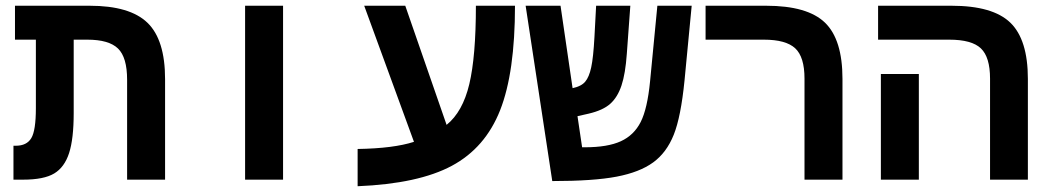

<svg xmlns="http://www.w3.org/2000/svg" viewBox="-20 -626 3641 669"><path d="M105 -487.8H32.2V-606H292Q432.6 -606 493.9 -546.6Q555.2 -487.3 555.2 -350.1V0H422.9V-348.1Q422.9 -426.3 391.1 -457Q359.4 -487.8 284.2 -487.8H236.8V-231.9Q236.8 -142.1 220.7 -92.5Q204.6 -43 168.7 -21.5Q132.8 0 60.1 0H26.9V-118.2H35.2Q73.2 -118.2 89.1 -144.8Q105 -171.4 105 -249Z M834 -606H966.3V0H834Z M1226.1 -106.9Q1351.6 -108.9 1422.4 -131.8L1249 -606H1392.1L1536.1 -190.9Q1592.3 -236.3 1615.2 -332.8Q1638.2 -429.2 1638.2 -606H1774.4Q1774.4 -373.5 1722.7 -242.2Q1670.9 -110.8 1554.4 -48.3Q1438 14.2 1226.1 22.9Z M1975.1 -318.8Q2005.4 -325.2 2019 -341.3Q2032.7 -357.4 2040 -391.4Q2047.4 -425.3 2051.3 -497.1L2057.1 -606H2176.3L2164.1 -439Q2159.2 -369.1 2145.5 -328.1Q2131.8 -287.1 2106.4 -264.4Q2081.1 -241.7 2031.2 -230L1992.2 -221.2L2008.3 -112.8H2017.6Q2097.2 -112.8 2143.1 -133.8Q2189 -154.8 2212.4 -200.9Q2235.8 -247.1 2245.1 -342.8L2270.5 -606H2390.1L2365.2 -346.2Q2352.5 -218.8 2327.6 -156.5Q2302.7 -94.2 2255.9 -60.1Q2209 -25.9 2128.7 -10.5Q2048.3 4.9 1904.3 4.9L1811.5 -606H1933.1Z M2915.5 0H2783.2V-352.1Q2783.2 -427.7 2750.7 -457.8Q2718.3 -487.8 2641.6 -487.8H2438.5V-606H2649.4Q2793.5 -606 2854.5 -547.1Q2915.5 -488.3 2915.5 -351.1Z M3181.6 0H3049.3V-368.2H3181.6ZM3561.5 0H3429.7V-352.1Q3429.7 -426.8 3397.9 -457.3Q3366.2 -487.8 3287.6 -487.8H3039.6V-606H3295.4Q3439.5 -606 3500.5 -546.9Q3561.5 -487.8 3561.5 -351.1Z"/></svg>

Font: Liberation Mono
Style: Bold
Weight: 700
Monospace: yes
Designer: Steve Matteson
Foundry: Ascender Corporation
Version: Version 2.1.5